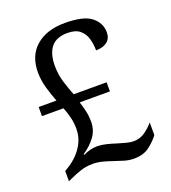

<svg xmlns="http://www.w3.org/2000/svg" viewBox="-134 -823 828 932"><g transform="rotate(-20 279.5 -357.0)"><path d="M399 10Q374 10 349 2.5Q324 -5 298 -14Q275 -22 250.5 -28.5Q226 -35 200 -35Q167 -35 138 -25.5Q109 -16 77 -1L64 5V-48L82 -59Q107 -74 130.5 -97.5Q154 -121 169.5 -152.5Q185 -184 185 -224Q185 -253 178 -281.5Q171 -310 160 -337H49V-384H141Q128 -416 115.5 -459Q103 -502 103 -543Q103 -629 158 -676.5Q213 -724 307 -724Q404 -724 444 -692Q484 -660 484 -612Q484 -580 462.5 -563.5Q441 -547 405 -547Q405 -578 397 -607Q389 -636 367 -655Q345 -674 303 -674Q245 -674 218 -640.5Q191 -607 191 -545Q191 -499 204.5 -456Q218 -413 230 -384H400V-337H244Q252 -312 258 -286Q264 -260 264 -230Q264 -187 240 -154Q216 -121 176 -94L178 -90Q198 -100 216.5 -104Q235 -108 251 -108Q271 -108 296 -102Q321 -96 345 -88Q368 -81 389 -75.5Q410 -70 425 -70Q460 -70 485.5 -88.5Q511 -107 530 -129V-64Q512 -39 480.5 -14.5Q449 10 399 10Z"/></g></svg>

Font: Noto Serif Dogra
Style: Regular
Weight: 400
Designer: Ek Type
Foundry: Ek Type
Version: Version 1.005